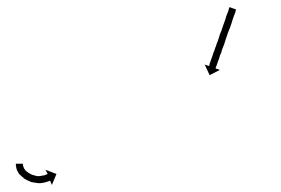

<svg xmlns="http://www.w3.org/2000/svg" viewBox="-20 -541 797 544"><path d="M45 -76Q45 -76 45 -76Q45 -76 45 -76Q45 -76 45 -76Q45 -76 45 -76Q45 -75 45 -74Q45 -74 45 -74Q45 -74 45 -74Q45 -74 45 -74Q45 -74 45 -74Q45 -72 46 -70Q46 -70 46 -70Q46 -70 46 -70Q46 -70 46 -70.5Q46 -71 46 -71Q46 -68 47 -66Q47 -66 47 -66Q47 -66 47 -66Q47 -67 47 -67Q47 -67 47 -67Q48 -64 49 -62Q49 -62 49 -62Q49 -62 49 -62Q49 -62 49 -62.5Q49 -63 49 -63Q50 -60 53 -58Q53 -58 53 -58Q53 -58 53 -58Q53 -58 52.5 -58Q52 -58 52 -58Q55 -55 59 -53Q59 -53 59 -53Q59 -53 58 -53Q58 -53 58 -53Q58 -53 58 -53Q62 -50 67 -48Q67 -48 67 -48Q67 -48 66 -48Q66 -48 66 -48Q66 -48 66 -48Q71 -46 76 -44Q76 -44 76 -44Q76 -44 76 -44Q76 -44 75.5 -44.5Q75 -45 75 -45Q80 -43 85 -42Q85 -42 85 -42Q85 -42 84 -42Q84 -42 84 -42Q84 -42 84 -42Q87 -42 91 -42Q91 -42 91 -42Q91 -42 91 -42Q90 -42 90 -42Q90 -42 90 -42Q94 -42 98 -43Q98 -43 98 -43Q98 -43 98 -43Q98 -43 98 -43Q98 -43 98 -43Q102 -44 105 -44Q105 -44 105 -44Q105 -44 105 -44Q105 -44 105 -44Q105 -44 105 -44Q108 -45 110 -46Q110 -46 110 -46Q110 -46 110 -46Q110 -46 110 -46Q110 -46 110 -46Q112 -47 113 -47Q113 -47 113 -47Q113 -47 113 -47Q113 -47 113 -47Q113 -47 113 -47Q114 -48 115 -48L109 -60L140 -48L127 -17L122 -29Q122 -29 121 -29Q121 -29 121 -29Q121 -29 121 -29Q121 -29 121 -29Q121 -29 121 -29Q119 -28 117 -27Q117 -27 117 -27Q117 -27 117 -27Q117 -27 117 -27Q117 -27 117 -27Q114 -26 110 -25Q110 -25 110 -25Q110 -25 110 -25Q110 -25 110 -25Q110 -25 110 -25Q106 -24 102 -23Q102 -23 102 -23Q102 -23 102 -23Q102 -23 101.5 -23Q101 -23 101 -23Q97 -22 92 -22Q92 -22 92 -22Q92 -22 91 -22Q91 -22 91 -22Q91 -22 91 -22Q86 -22 82 -23Q82 -23 82 -23Q82 -23 81 -23Q81 -23 81 -23Q81 -23 81 -23Q76 -24 70 -25Q70 -25 70 -25Q70 -25 70 -25Q70 -25 69.5 -25Q69 -25 69 -25Q64 -27 58 -30Q58 -30 58 -30Q58 -30 58 -30Q58 -30 57.5 -30Q57 -30 57 -30Q52 -33 47 -36Q47 -36 47 -36Q47 -36 47 -36Q47 -37 47 -37Q47 -37 47 -37Q42 -40 39 -44Q39 -44 38.5 -44Q38 -44 38 -44Q38 -44 38 -44Q38 -44 38 -44Q35 -48 32 -51Q32 -51 32 -51Q32 -51 32 -52Q32 -52 32 -52Q32 -52 32 -52Q30 -55 28 -59Q28 -59 28 -59Q28 -59 28 -59Q28 -59 28 -59Q28 -59 28 -59Q27 -63 26 -66Q26 -66 26 -66Q26 -66 26 -66Q26 -66 26 -66Q26 -66 26 -66Q26 -69 25 -72Q25 -72 25 -72Q25 -72 25 -72Q25 -72 25 -72Q25 -72 25 -72Q25 -74 25 -76Q25 -76 25 -76Q25 -76 25 -76Q25 -76 25 -76Q25 -76 25 -76Q25 -76 25 -77H45Q45 -77 45 -76ZM648 -512Q648 -511 647 -507Q646 -505 644 -499Q643 -496 642 -493.5Q641 -491 640 -488Q639 -485 638 -482Q637 -479 636 -475Q634 -470 631 -461Q629 -457 628 -453.5Q627 -450 625 -446Q624 -442 622.5 -438Q621 -434 620 -431Q619 -427 617.5 -423Q616 -419 615 -415Q613 -411 612 -407.5Q611 -404 609 -400Q608 -396 607 -392.5Q606 -389 604 -386Q602 -379 600 -373Q598 -369 596 -362Q595 -360 594.5 -358Q594 -356 593 -354Q592 -350 591 -349Q591 -348 591 -347L603 -343L574 -328L560 -358L572 -354Q572 -355 573 -355Q574 -358 574 -361Q576 -365 577 -369Q578 -372 579 -374.5Q580 -377 581 -380Q582 -383 583 -386Q584 -389 585 -392Q587 -396 588 -399.5Q589 -403 590 -406Q592 -410 593 -414Q594 -418 596 -422Q597 -425 598.5 -429Q600 -433 601 -437Q602 -441 603.5 -445Q605 -449 607 -453Q609 -459 612 -468Q615 -477 617 -482Q618 -485 619 -488Q620 -491 621 -495Q622 -497 623 -500Q624 -503 625 -505Q626 -507 626.5 -509Q627 -511 628 -514Q628 -515 628.5 -516.5Q629 -518 630 -519Q630 -519 630 -521L649 -514Q649 -513 648 -512Z"/></svg>

Font: FRB American Cursive Just Arrows Black
Style: Bold Italic
Weight: 900
Italic angle: -25°
Version: Version 2.0;Modular Font Editor K font №1